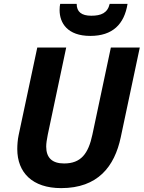

<svg xmlns="http://www.w3.org/2000/svg" viewBox="-20 -959 740 989"><path d="M295 10C484 10 570 -101 602 -252L700 -714H551L456 -266C435 -167 397 -117 310 -117C249 -117 218 -146 218 -204C218 -220 221 -240 226 -265L321 -714H172L76 -263C71 -240 69 -212 69 -191C69 -70 147 10 295 10ZM445 -774C560 -774 620 -834 637 -939H545C534 -892 501 -878 450 -878C400 -878 375 -898 375 -939H290C288 -930 287 -920 287 -907C287 -841 327 -774 445 -774Z"/></svg>

Font: BC Sans
Style: Bold Italic
Weight: 700
Italic angle: -12°
Designer: Monotype Design Team
Province of B.C.
Foundry: Monotype Imaging Inc.
Version: Version 2.000;GOOG;noto-source:20170915:90ef993387c0